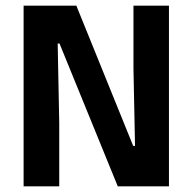

<svg xmlns="http://www.w3.org/2000/svg" viewBox="-20 -659 682 679"><path d="M63.5 -639H250L451 -143H457.5L452 -415.5V-639H577.5V0H396.5L190.5 -505H184L189.5 -224V0H63.5Z"/></svg>

Font: Anek Kannada Medium SemiBold
Style: Regular
Weight: 600
Version: Version 1.003